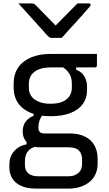

<svg xmlns="http://www.w3.org/2000/svg" viewBox="-20 -855 640 1125"><path d="M113 -85Q113 -106 120 -123.5Q127 -141 141.5 -154.5Q156 -168 177 -177V-202L230 -182Q218 -167 211.5 -148Q205 -129 205 -108Q205 -89 214 -81Q223 -73 240 -73H388Q443 -73 479.5 -54Q516 -35 534 -2Q552 31 552 75V104Q552 135 541 162Q530 189 507.5 208.5Q485 228 453 239Q421 250 380 250H191Q139 250 104.5 234.5Q70 219 52.5 191Q35 163 35 126V109Q35 78 47 54Q59 30 82 13Q105 -4 136 -9V-41L201 2Q173 6 156.5 19Q140 32 133 50Q126 68 126 88V112Q126 131 134 146Q142 161 160 169.5Q178 178 207 178H380Q402 178 417.5 171.5Q433 165 443 155Q453 145 457 132Q461 119 461 103V80Q461 47 443 27.5Q425 8 380 8H208Q182 8 160.5 -3.5Q139 -15 126 -36Q113 -57 113 -85ZM342 -465 426 -469V-447Q460 -433 475 -406.5Q490 -380 490 -347V-326Q490 -280 465 -245.5Q440 -211 392 -192.5Q344 -174 276 -174Q208 -174 159.5 -194Q111 -214 85.5 -252Q60 -290 60 -341V-365Q60 -419 85.5 -457.5Q111 -496 159.5 -517.5Q208 -539 276 -539Q344 -539 412.5 -539Q481 -539 548 -539Q548 -522 548 -505Q548 -488 548 -471Q548 -467 545 -463.5Q542 -460 537 -460Q494 -460 451.5 -460Q409 -460 366 -460Q323 -460 276 -460Q217 -460 183 -435Q149 -410 149 -363V-341Q149 -322 155 -307Q161 -292 173 -280Q189 -265 215 -256Q241 -247 276 -247Q336 -247 368.5 -272Q401 -297 401 -343V-367Q401 -387 395.5 -403.5Q390 -420 377.5 -435.5Q365 -451 342 -465ZM342 -633Q327 -633 312 -633Q297 -633 282 -633Q274 -633 268.5 -637Q263 -641 250 -655Q243 -664 224 -684.5Q205 -705 181 -732Q157 -759 132.5 -786Q108 -813 88 -835Q107 -835 124.5 -835Q142 -835 161 -835Q172 -835 177.5 -833Q183 -831 190 -824Q203 -811 238 -775Q273 -739 325 -686L279 -707H332L287 -686Q338 -738 372.5 -773Q407 -808 434 -835H500Q504 -835 506.5 -834Q509 -833 510 -830.5Q511 -828 511 -826Q511 -822 507 -817.5Q503 -813 490 -798Q478 -784 458 -761.5Q438 -739 415 -714Q392 -689 372 -667Q352 -645 342 -633Z"/></svg>

Font: Recursive Monospace
Style: Regular
Weight: 400
Version: Version 1.047